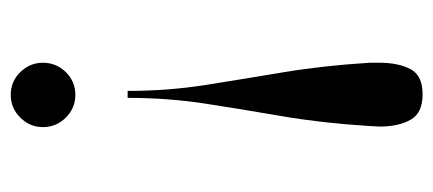

<svg xmlns="http://www.w3.org/2000/svg" viewBox="-245 -325 808 358"><g transform="rotate(-90 159.0 -146.0)"><path d="M103 139Q108.5 51 121.2 -23.2Q134 -97.5 144.8 -167.2Q155.5 -237 155.5 -312H168.5Q168.5 -237 179.5 -167.2Q190.5 -97.5 203 -23.2Q215.5 51 221 139V158Q221 192.5 209.2 215.2Q197.5 238 162 238Q127 238 114.5 215.2Q102 192.5 102 158Q102 153.5 102.5 149Q103 144.5 103 139ZM221 -470Q221 -445 203.5 -427.2Q186 -409.5 161 -409.5Q136.5 -409.5 118.8 -427.2Q101 -445 101 -470Q101 -494.5 118.8 -512.2Q136.5 -530 161 -530Q186 -530 203.5 -512.2Q221 -494.5 221 -470Z"/></g></svg>

Font: Bodoni* 16
Style: Regular
Weight: 400
Version: Version 2.2